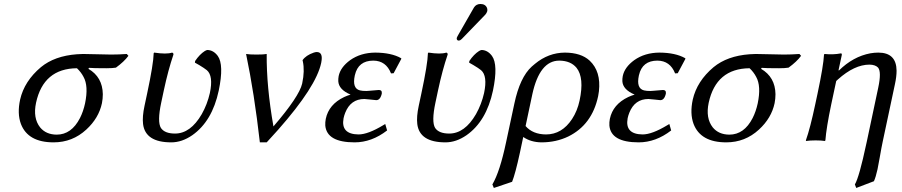

<svg xmlns="http://www.w3.org/2000/svg" viewBox="-20 -702 4512 960"><path d="M559.6 -363.8Q543 -360.8 512.2 -360.8Q443.4 -360.8 425.3 -362.8L421.9 -357.9Q492.7 -316.9 494.1 -231Q494.1 -208.5 489.7 -186Q474.1 -111.8 411.6 -54.2Q342.3 9.8 248 9.8Q119.6 9.8 84.5 -82.5Q65.4 -134.3 80.6 -204.1Q101.6 -296.4 184.6 -366.2Q252.9 -422.4 364.3 -430.7Q379.9 -431.6 395 -432.1Q418.5 -432.1 465.3 -430.7Q512.2 -429.2 535.6 -429.2Q574.7 -429.2 613.8 -432.1L622.1 -422.9Q600.6 -393.6 559.6 -363.8ZM263.2 -28.8Q337.4 -28.8 379.9 -111.8Q396.5 -144.5 405.3 -185.1Q423.3 -272 397.5 -317.9Q385.3 -341.3 364.7 -360.8Q197.3 -359.4 160.2 -188Q144 -111.3 180.7 -64.9Q210 -29.3 263.2 -28.8Z M799.3 -251 786.1 -189Q765.6 -92.8 784.7 -62Q803.7 -34.2 855 -34.2Q932.6 -34.2 988.8 -131.3Q1016.6 -180.7 1029.3 -236.8Q1047.4 -322.8 1014.2 -351.1Q1009.3 -355.5 998 -362.8Q976.1 -377.4 954.6 -388.7Q954.6 -389.2 955.6 -397Q978 -430.2 1003.9 -446.8Q1012.2 -451.7 1017.1 -452.1Q1047.4 -451.2 1068.8 -422.4Q1100.6 -378.4 1073.7 -249Q1041 -95.7 941.4 -25.9Q889.6 9.8 836.4 9.8Q706.5 9.8 695.3 -82Q690.9 -118.7 702.6 -172.9L715.8 -234.9Q747.1 -381.8 748.5 -436L751 -439Q813 -429.7 840.3 -439Q848.1 -437 847.2 -429.2Q820.8 -351.6 799.3 -251Z M1347.2 -69.8Q1476.1 -219.7 1490.7 -283.7Q1491.2 -285.6 1491.2 -286.1Q1504.4 -347.7 1494.1 -395.5Q1493.2 -399.4 1492.7 -400.9Q1509.3 -425.3 1548.8 -439Q1558.1 -441.9 1563.5 -441.9Q1596.7 -441.9 1586.4 -390.1Q1585.9 -388.2 1585.9 -387.2Q1561 -269 1371.1 -53.7Q1343.3 -22 1313.5 9.8H1279.3Q1251.5 -235.4 1210.4 -432.1Q1226.6 -429.2 1262.7 -429.2Q1299.8 -429.2 1313.5 -432.1Q1312 -270.5 1347.2 -69.8Z M1846.7 -398.9Q1771 -398.9 1754.4 -326.2Q1753.9 -324.7 1753.9 -324.2Q1740.2 -259.8 1779.8 -250Q1792 -247.1 1811.5 -247.1Q1812 -247.1 1825.2 -248Q1869.1 -252 1873.5 -252Q1886.2 -252 1888.4 -243.9Q1890.6 -235.8 1887.2 -227.1Q1879.9 -202.1 1861.8 -201.2Q1857.9 -201.2 1833.5 -204.1Q1807.1 -207 1801.8 -207Q1733.4 -207 1706.1 -138.2Q1700.7 -124.5 1697.8 -110.8Q1683.1 -30.8 1772.5 -29.8Q1819.8 -29.8 1896.5 -76.2Q1901.4 -79.1 1906.2 -82L1915.5 -49.8Q1838.4 9.8 1752.9 9.8Q1614.3 9.8 1606.4 -74.2Q1605.5 -90.8 1608.9 -107.9Q1624 -180.2 1700.7 -216.8Q1716.3 -224.1 1732.9 -229Q1673.8 -253.9 1671.4 -295.9Q1670.9 -308.6 1673.3 -321.8Q1682.6 -366.2 1731 -401.4Q1783.7 -438.5 1856.4 -439Q1937 -438.5 1985.4 -411.1L1986.8 -408.2L1948.2 -335.9L1935.1 -335Q1910.2 -398.4 1846.7 -398.9Z M2381.8 -682.1Q2407.7 -682.1 2415.5 -661.1Q2417.5 -653.8 2416.5 -647Q2413.6 -636.7 2406.7 -628.9L2288.6 -506.8Q2280.8 -499.5 2274.9 -499Q2264.2 -499 2263.7 -508.8Q2263.7 -510.7 2263.7 -512.2Q2265.1 -516.6 2268.1 -522L2350.1 -665Q2360.8 -681.6 2381.8 -682.1ZM2170.4 -251 2157.2 -189Q2136.7 -92.8 2155.8 -62Q2174.8 -34.2 2226.1 -34.2Q2303.7 -34.2 2359.9 -131.3Q2387.7 -180.7 2400.4 -236.8Q2418.5 -322.8 2385.3 -351.1Q2380.4 -355.5 2369.1 -362.8Q2345.7 -377.9 2325.7 -388.7Q2325.7 -389.2 2326.7 -397Q2349.1 -430.2 2375 -446.8Q2383.3 -451.7 2388.2 -452.1Q2418.5 -451.2 2439.9 -422.4Q2471.7 -378.4 2444.8 -249Q2412.1 -95.7 2312.5 -25.9Q2260.7 9.8 2207.5 9.8Q2077.6 9.8 2066.4 -82Q2062 -118.7 2073.7 -172.9L2086.9 -234.9Q2118.2 -381.8 2119.6 -436L2122.1 -439Q2184.1 -429.7 2211.4 -439Q2219.2 -437 2218.3 -429.2Q2191.9 -351.6 2170.4 -251Z M2540.5 207 2449.2 237.8 2441.9 220.2Q2479.5 156.2 2510.3 9.8L2551.8 -184.1Q2579.6 -315.4 2638.7 -369.1Q2645 -375 2654.8 -382.8Q2722.2 -438.5 2804.7 -439Q2885.3 -438.5 2928.2 -398.9Q2985.8 -344.7 2974.6 -245.6Q2973.1 -232.9 2970.7 -221.2Q2940.4 -78.1 2821.3 -19.5Q2760.3 9.8 2687.5 9.8Q2634.3 9.3 2596.2 -17.1L2579.6 61Q2556.6 167 2540.5 207ZM2877.9 -199.2Q2902.3 -313 2862.8 -362.8Q2833.5 -398.4 2776.4 -398.9Q2678.2 -398.9 2641.6 -230.5Q2641.1 -228.5 2641.1 -228L2607.9 -71.8Q2643.6 -30.3 2710 -29.8Q2789.6 -29.8 2840.3 -106.9Q2866.7 -147 2877.9 -199.2Z M3267.1 -398.9Q3191.4 -398.9 3174.8 -326.2Q3174.3 -324.7 3174.3 -324.2Q3160.6 -259.8 3200.2 -250Q3212.4 -247.1 3231.9 -247.1Q3232.4 -247.1 3245.6 -248Q3289.6 -252 3293.9 -252Q3306.6 -252 3308.8 -243.9Q3311 -235.8 3307.6 -227.1Q3300.3 -202.1 3282.2 -201.2Q3278.3 -201.2 3253.9 -204.1Q3227.5 -207 3222.2 -207Q3153.8 -207 3126.5 -138.2Q3121.1 -124.5 3118.2 -110.8Q3103.5 -30.8 3192.9 -29.8Q3240.2 -29.8 3316.9 -76.2Q3321.8 -79.1 3326.7 -82L3335.9 -49.8Q3258.8 9.8 3173.3 9.8Q3034.7 9.8 3026.9 -74.2Q3025.9 -90.8 3029.3 -107.9Q3044.4 -180.2 3121.1 -216.8Q3136.7 -224.1 3153.3 -229Q3094.2 -253.9 3091.8 -295.9Q3091.3 -308.6 3093.8 -321.8Q3103 -366.2 3151.4 -401.4Q3204.1 -438.5 3276.9 -439Q3357.4 -438.5 3405.8 -411.1L3407.2 -408.2L3368.7 -335.9L3355.5 -335Q3330.6 -398.4 3267.1 -398.9Z M3922.9 -363.8Q3906.2 -360.8 3875.5 -360.8Q3806.6 -360.8 3788.6 -362.8L3785.2 -357.9Q3856 -316.9 3857.4 -231Q3857.4 -208.5 3853 -186Q3837.4 -111.8 3774.9 -54.2Q3705.6 9.8 3611.3 9.8Q3482.9 9.8 3447.8 -82.5Q3428.7 -134.3 3443.8 -204.1Q3464.8 -296.4 3547.9 -366.2Q3616.2 -422.4 3727.5 -430.7Q3743.2 -431.6 3758.3 -432.1Q3781.7 -432.1 3828.6 -430.7Q3875.5 -429.2 3898.9 -429.2Q3938 -429.2 3977.1 -432.1L3985.4 -422.9Q3963.9 -393.6 3922.9 -363.8ZM3626.5 -28.8Q3700.7 -28.8 3743.2 -111.8Q3759.8 -144.5 3768.6 -185.1Q3786.6 -272 3760.7 -317.9Q3748.5 -341.3 3728 -360.8Q3560.5 -359.4 3523.4 -188Q3507.3 -111.3 3543.9 -64.9Q3573.2 -29.3 3626.5 -28.8Z M4174.3 -349.1Q4245.6 -419.4 4332 -435.5Q4352.5 -439 4371.6 -439Q4461.9 -439 4462.9 -348.6Q4462.9 -318.8 4454.6 -280.8L4393.6 5.9Q4387.7 33.2 4378.9 84Q4371.1 126 4367.7 144Q4358.9 184.1 4349.6 204.1L4261.2 237.8L4254.4 220.2Q4275.9 184.1 4311.5 17.1Q4313 11.2 4314 5.9L4371.1 -263.2Q4388.2 -343.3 4370.1 -364.3Q4356.4 -378.4 4327.6 -378.9Q4252 -378.9 4168.9 -304.2Q4164.6 -300.3 4161.1 -296.9L4136.2 -180.2Q4111.8 -64 4106.9 0L4104.5 2.9Q4086.9 0 4058.1 0Q4029.3 0 4010.3 2.9L4009.3 0Q4031.2 -62 4056.2 -180.2L4067.9 -234.9Q4097.2 -373 4100.1 -429.2L4103 -432.1Q4146 -427.7 4184.6 -435.1Q4189.9 -435.1 4189 -427.2Q4188.5 -425.8 4188.5 -424.8L4172.9 -352.1Z"/></svg>

Font: Linux Biolinum Slanted O
Style: Slanted
Weight: 400
Designer: Philipp H. Poll
Foundry: Philipp H. Poll
Version: Version 1.0.4